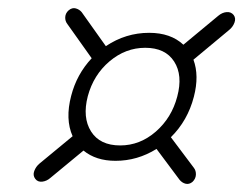

<svg xmlns="http://www.w3.org/2000/svg" viewBox="-20 -589 593 468"><path d="M66 -153Q59.5 -161.5 63.5 -172.2Q67.5 -183 76.5 -190.5L157 -257Q138.5 -298.5 153.5 -355.5Q167 -408 203.5 -447L144.5 -530Q138.5 -537.5 139 -547.2Q139.5 -557 147.5 -564Q156 -571 164.8 -568.5Q173.5 -566 179 -559.5L238 -476.5Q286.5 -509 343.5 -509Q396 -509 427 -480L512 -550.5Q521.5 -558.5 532.2 -559.5Q543 -560.5 549.5 -552.5Q555.5 -544.5 551.5 -533.8Q547.5 -523 538 -515.5L451.5 -443.5Q466 -404.5 452.5 -353Q437.5 -295 396.5 -254.5L452.5 -180Q458 -173 457.5 -163Q457 -153 449 -145.5Q441 -139 432.2 -141.2Q423.5 -143.5 417.5 -151L361.5 -226Q315 -197 261.5 -197Q214 -197 183.5 -222L103 -155.5Q94 -147.5 83 -146.2Q72 -145 66 -153ZM273 -234.5Q321 -234.5 359.8 -268.2Q398.5 -302 412 -353.5Q426 -405.5 404.5 -439Q383 -472.5 334 -472.5Q286 -472.5 247 -439.5Q208 -406.5 194 -354.5Q180.5 -302.5 202 -268.5Q223.5 -234.5 273 -234.5Z"/></svg>

Font: Fraunces 144pt S100 Light
Style: Italic
Weight: 300
Italic angle: -16°
Version: Version 1.000; ttfautohint (v1.8.3)